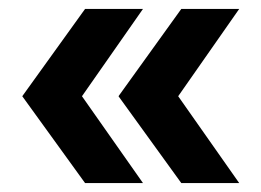

<svg xmlns="http://www.w3.org/2000/svg" viewBox="-20 -530 587 431"><path d="M387 -119 246 -314 387 -510H517L380 -314L517 -119ZM171 -119 30 -314 171 -510H301L164 -314L301 -119Z"/></svg>

Font: MuseoModerno SemiBold
Style: Regular
Weight: 600
Designer: Pablo Cosgaya, Héctor Gatti, Marcela Romero, and the Authors of The MuseoModerno Project.
Foundry: Omnibus-Type Team
Version: Version 1.001